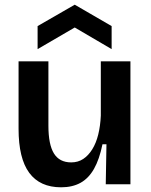

<svg xmlns="http://www.w3.org/2000/svg" viewBox="-20 -784 642 817"><path d="M240 13Q150 13 104.5 -48.5Q59 -110 59 -236V-523H186V-249Q186 -169 209.5 -131Q233 -93 283 -93Q312 -93 334 -107.5Q356 -122 372.5 -148.5Q389 -175 398 -211.5Q407 -248 409 -292V-523H535V-219V0H430L433 -170H416Q403 -106 380 -65.5Q357 -25 322.5 -6Q288 13 240 13ZM140 -575V-673L298 -764L455 -673V-575L298 -667Z"/></svg>

Font: Bricolage Grotesque 24pt SemiBold
Style: Regular
Weight: 600
Designer: Mathieu Triay
Foundry: Atelier Triay
Version: Version 1.001;gftools[0.9.33.dev8+g029e19f]